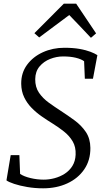

<svg xmlns="http://www.w3.org/2000/svg" viewBox="-20 -1010 564 1041"><path d="M214 11Q169 11 128 4Q87 -3 57 -13Q27 -23 15 -32L38 -169H85L89 -67Q110 -53 145.5 -44.5Q181 -36 217 -36Q246.5 -36 276.2 -44Q306 -52 331.2 -68.2Q356.5 -84.5 372.5 -110.2Q388.5 -136 390 -171Q392 -213 374 -243.5Q356 -274 326.5 -297.2Q297 -320.5 264 -341Q235.5 -358.5 206 -379Q176.5 -399.5 151.5 -425Q126.5 -450.5 111 -482.8Q95.5 -515 95 -556Q94.5 -615 126.8 -658.8Q159 -702.5 212.5 -726.8Q266 -751 329 -751Q376 -751 411.2 -744.8Q446.5 -738.5 470.5 -729.2Q494.5 -720 508 -711L484 -583H440L436 -678Q420.5 -689.5 391.2 -696.8Q362 -704 322 -704Q286.5 -704 252 -690.5Q217.5 -677 194.5 -649.8Q171.5 -622.5 171 -581Q170.5 -537.5 191.5 -507Q212.5 -476.5 244.8 -453.2Q277 -430 311 -408Q348 -384 384.5 -357.2Q421 -330.5 445.2 -294.8Q469.5 -259 470 -208Q470.5 -141 436.8 -91.8Q403 -42.5 345 -15.8Q287 11 214 11ZM166.5 -830 326 -990H393L501 -829L473 -805Q444 -836 414.5 -867Q385 -898 355.5 -928.5Q314.5 -898 274 -867.8Q233.5 -837.5 192.5 -807Z"/></svg>

Font: Merriweather Light 18pt Light
Style: Italic
Weight: 300
Italic angle: -7.8°
Version: Version 2.101